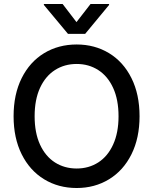

<svg xmlns="http://www.w3.org/2000/svg" viewBox="-20 -942 775 972"><path d="M368.2 9.8Q275.9 9.8 203.4 -34.4Q130.9 -78.6 89.8 -160.9Q48.8 -243.2 48.8 -353.5Q48.8 -464.4 89.8 -546.6Q130.9 -628.9 203.4 -672.9Q275.9 -716.8 368.2 -716.8Q459.5 -716.8 532 -672.9Q604.5 -628.9 645.5 -546.6Q686.5 -464.4 686.5 -353.5Q686.5 -243.2 645.5 -160.9Q604.5 -78.6 532 -34.4Q459.5 9.8 368.2 9.8ZM368.2 -618.2Q306.6 -618.2 258.3 -587.4Q210 -556.6 182.6 -497.1Q155.3 -437.5 155.3 -353.5Q155.3 -269.5 182.6 -210Q210 -150.4 258.3 -119.6Q306.6 -88.9 368.2 -88.9Q429.2 -88.9 477.3 -119.6Q525.4 -150.4 552.7 -210.2Q580.1 -270 580.1 -353.5Q580.1 -437.5 552.7 -497.1Q525.4 -556.6 477.3 -587.4Q429.2 -618.2 368.2 -618.2ZM367.2 -830.1 438.5 -921.9H532.2V-917L411.1 -770.5H324.2L202.1 -917V-921.9H296.9Z"/></svg>

Font: Pretendard JP Medium
Style: Regular
Weight: 500
Designer: Base glyphs from Inter by Rasmus Andersson; Hangeul glyphs from Noto Sans CJK(Source Han Sans) by Jang Soo-young and Kan
Foundry: Kil Hyung-jin
Version: Version 1.309